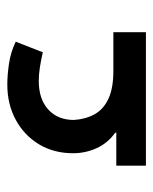

<svg xmlns="http://www.w3.org/2000/svg" viewBox="33 -459 419 525"><g transform="rotate(-90 242.5 -196.5)"><path d="M52 -88H142V-91Q113 -112 99.5 -142.5Q86 -173 86 -206Q86 -259 110.5 -299.5Q135 -340 177.5 -363Q220 -386 274 -386Q299 -386 330.5 -381.5Q362 -377 391 -363L362 -289Q340 -294 320.5 -297Q301 -300 284 -300Q234 -300 205.5 -274Q177 -248 177 -204Q179 -172 192.5 -147.5Q206 -123 235 -109.5Q264 -96 311 -96H417V-7H52Z"/></g></svg>

Font: Noto Sans Syriac Eastern Medium
Style: Regular
Weight: 500
Designer: Patrick Giasson and the Monotype Design Team
Foundry: Monotype Imaging Inc.
Version: Version 3.001